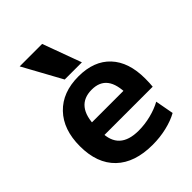

<svg xmlns="http://www.w3.org/2000/svg" viewBox="-227 -903 1027 1027"><g transform="rotate(-45 286.0 -390.0)"><path d="M315.7 10Q181 10 108 -60Q35 -130 35 -260Q35 -386 104 -458Q173 -530 293.7 -530Q410.7 -530 474.5 -461.8Q538.3 -393.7 538.3 -269.3Q538.3 -254.7 537.6 -236.7Q537 -218.7 535.6 -210H111.6V-305H429.4L410.4 -276Q410.4 -354.3 381.5 -392Q352.7 -429.7 293.7 -429.7Q232.3 -429.7 201 -390.4Q169.6 -351 169.6 -273.3V-233.3Q169.6 -165 206.3 -130.8Q243 -96.6 317 -96.6Q363 -96.6 409.5 -108.3Q456 -120 492.3 -140L511.6 -35.3Q474 -14.3 423 -2.2Q372 10 315.7 10ZM230 -570 109.3 -790H279.3L360 -570Z"/></g></svg>

Font: M PLUS 2 Thin
Style: Regular
Weight: 100
Designer: Coji Morishita
Foundry: UNDERFOREST DESIGN
Version: Version 1.001